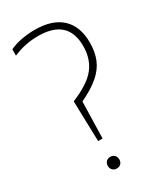

<svg xmlns="http://www.w3.org/2000/svg" viewBox="-190 -821 761 898"><g transform="rotate(-30 190.0 -372.0)"><path d="M153 -150 147 -368Q241 -406.5 278 -453.8Q315 -501 315 -570Q315 -716 155 -716Q83.5 -716 20 -688V-722Q45.5 -735 82.2 -742Q119 -749 155 -749Q250.5 -749 300.2 -702.5Q350 -656 350 -569Q350 -519 334.5 -480.2Q319 -441.5 282.2 -409.2Q245.5 -377 182 -347L177 -150ZM165 5Q151.5 5 142.8 -3.8Q134 -12.5 134 -26Q134 -40.5 142.8 -49.2Q151.5 -58 165 -58Q178.5 -58 187.2 -49.2Q196 -40.5 196 -26Q196 -12.5 187.8 -3.8Q179.5 5 165 5Z"/></g></svg>

Font: Encode Sans Cnd Th
Style: Regular
Weight: 100
Width: 3
Designer: Multiple Designers
Foundry: Impallari Type
Version: Version 3.002; ttfautohint (v1.8.3) -l 8 -r 50 -G 200 -x 14 